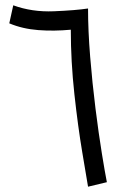

<svg xmlns="http://www.w3.org/2000/svg" viewBox="-20 -694 478 724"><path d="M312 10 383 -7Q376 -42 364 -116Q352 -190 340 -285.5Q328 -381 320 -480Q312 -579 312 -662Q266 -655 183.5 -651.5Q101 -648 30 -674L15 -606Q65 -585 124.5 -580.5Q184 -576 247 -582Q247 -462 260.5 -339Q274 -216 290 -121Q306 -26 312 10Z"/></svg>

Font: Noto Sans Arabic Condensed
Style: Regular
Weight: 400
Width: 3
Designer: Nadine Chahine
Foundry: Monotype Imaging Inc.
Version: 1.001